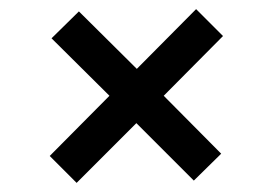

<svg xmlns="http://www.w3.org/2000/svg" viewBox="-20 -501 599 421"><path d="M148 -100 89 -159 220 -291 93 -417 153 -476 280 -350 410 -481 469 -422 339 -291 465 -164 405 -105 279 -231Z"/></svg>

Font: DMSans_18ptMedium
Style: Regular
Weight: 500
Designer: Colophon Foundry, Jonny Pinhorn
Foundry: Colophon Foundry
Version: Version 4.004;gftools[0.9.30]